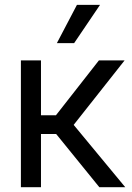

<svg xmlns="http://www.w3.org/2000/svg" viewBox="-20 -783 551 803"><path d="M67.4 -530.3V0H151.4V-222.7H214.8L395.5 0H503.9L288.1 -260.7L501 -530.3H393.6L213.9 -300.8H151.4V-530.3ZM301.8 -762.7 217.8 -602.5H290L398.4 -762.7Z"/></svg>

Font: Pretendard Variable
Style: Regular
Weight: 400
Designer: Base glyphs from Inter by Rasmus Andersson; Hangeul glyphs from Noto Sans CJK(Source Han Sans) by Jang Soo-young and Kan
Foundry: Kil Hyung-jin
Version: Version 1.309;Glyphs 3.2 (3225)